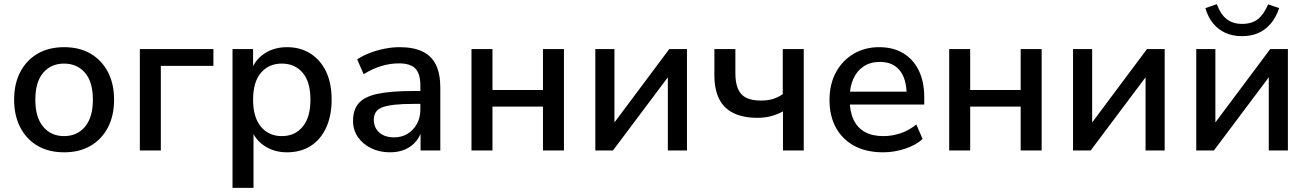

<svg xmlns="http://www.w3.org/2000/svg" viewBox="-20 -724 6294 924"><path d="M289 9Q215 9 161.5 -22Q108 -53 78 -110Q48 -167 48 -244Q48 -322 78 -378.5Q108 -435 161.5 -466Q215 -497 289 -497Q362 -497 415.5 -466Q469 -435 499 -378Q529 -321 529 -244Q529 -167 499 -110Q469 -53 415.5 -22Q362 9 289 9ZM288 -69Q351 -69 389 -114Q427 -159 427 -244Q427 -330 389 -374Q351 -418 288 -418Q226 -418 188 -374Q150 -330 150 -244Q150 -159 188 -114Q226 -69 288 -69Z M653 0V-488H1007V-407H754V0Z M1099 180V-488H1198V-378H1187Q1203 -432 1250 -464.5Q1297 -497 1361 -497Q1426 -497 1474.5 -466Q1523 -435 1549.5 -379Q1576 -323 1576 -244Q1576 -167 1549.5 -109.5Q1523 -52 1475 -21.5Q1427 9 1361 9Q1298 9 1251 -23Q1204 -55 1188 -108H1200V180ZM1336 -69Q1399 -69 1436.5 -114Q1474 -159 1474 -244Q1474 -330 1436.5 -374Q1399 -418 1336 -418Q1274 -418 1236 -374Q1198 -330 1198 -244Q1198 -159 1236 -114Q1274 -69 1336 -69Z M1857 9Q1806 9 1765.5 -11Q1725 -31 1702 -65Q1679 -99 1679 -142Q1679 -196 1706.5 -227.5Q1734 -259 1797.5 -272.5Q1861 -286 1969 -286H2016V-224H1970Q1916 -224 1879 -220Q1842 -216 1820 -207.5Q1798 -199 1788.5 -184Q1779 -169 1779 -148Q1779 -110 1805 -86.5Q1831 -63 1877 -63Q1914 -63 1942 -80.5Q1970 -98 1986.5 -128Q2003 -158 2003 -197V-312Q2003 -369 1979 -394Q1955 -419 1900 -419Q1858 -419 1816 -406.5Q1774 -394 1730 -367L1699 -438Q1725 -456 1759 -469Q1793 -482 1830.5 -489.5Q1868 -497 1903 -497Q1970 -497 2013.5 -476Q2057 -455 2078 -412Q2099 -369 2099 -301V0H2004V-109H2013Q2005 -72 1983.5 -45.5Q1962 -19 1930 -5Q1898 9 1857 9Z M2249 0V-488H2350V-291H2593V-488H2694V0H2593V-211H2350V0Z M2845 0V-488H2937V-100H2911L3201 -488H3286V0H3194V-388H3221L2930 0Z M3748 0V-188Q3721 -173 3690.5 -165Q3660 -157 3626 -157Q3556 -157 3509.5 -180Q3463 -203 3440.5 -248.5Q3418 -294 3418 -363V-488H3519V-371Q3519 -326 3531.5 -296.5Q3544 -267 3571 -253.5Q3598 -240 3642 -240Q3674 -240 3699 -247.5Q3724 -255 3747 -271V-488H3848V0Z M4230 9Q4150 9 4092.5 -21.5Q4035 -52 4003.5 -108.5Q3972 -165 3972 -243Q3972 -319 4003 -376Q4034 -433 4088 -465Q4142 -497 4211 -497Q4279 -497 4327.5 -467.5Q4376 -438 4402 -384Q4428 -330 4428 -255V-221H4052V-283H4360L4343 -269Q4343 -344 4310 -385Q4277 -426 4215 -426Q4168 -426 4135.5 -404Q4103 -382 4086 -343Q4069 -304 4069 -252V-246Q4069 -188 4087.5 -148.5Q4106 -109 4142 -89Q4178 -69 4231 -69Q4273 -69 4313.5 -82.5Q4354 -96 4390 -125L4420 -55Q4387 -25 4335 -8Q4283 9 4230 9Z M4548 0V-488H4649V-291H4892V-488H4993V0H4892V-211H4649V0Z M5144 0V-488H5236V-100H5210L5500 -488H5585V0H5493V-388H5520L5229 0Z M5737 0V-488H5829V-100H5803L6093 -488H6178V0H6086V-388H6113L5822 0ZM5957 -550Q5913 -550 5878 -565.5Q5843 -581 5818 -611.5Q5793 -642 5781 -685L5836 -704Q5854 -655 5883.5 -632Q5913 -609 5958 -609Q6004 -609 6033 -631.5Q6062 -654 6083 -703L6136 -685Q6120 -638 6093.5 -608Q6067 -578 6033 -564Q5999 -550 5957 -550Z"/></svg>

Font: Nunito Sans 12pt SemiBold
Style: Regular
Weight: 600
Designer: Vernon Adams
Foundry: Vernon Adams
Version: Version 3.101;gftools[0.9.27]